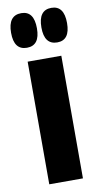

<svg xmlns="http://www.w3.org/2000/svg" viewBox="-88 -807 447 848"><g transform="rotate(-10 136.0 -383.0)"><path d="M70 -611Q12 -611 12 -688Q12 -766 71 -766Q128 -766 128 -688Q128 -611 70 -611ZM206 -611Q148 -611 148 -688Q148 -766 206 -766Q263 -766 263 -688Q263 -611 206 -611ZM62 0V-550H213V0Z"/></g></svg>

Font: Noto Sans Condensed ExtraBold
Style: Regular
Weight: 800
Width: 3
Designer: Monotype Design Team
Foundry: Monotype Imaging Inc.
Version: Version 2.013; ttfautohint (v1.8.4.7-5d5b)